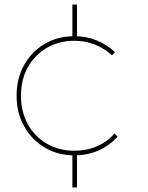

<svg xmlns="http://www.w3.org/2000/svg" viewBox="-20 -674 640 833"><path d="M294 -654H314V-506H294ZM294 -11H314V139H294ZM466 -434Q434 -463 393 -480Q352 -497 303 -497Q236 -497 183.5 -466.5Q131 -436 101 -382.5Q71 -329 71 -259Q71 -189 101 -135Q131 -81 183.5 -50.5Q236 -20 303 -20Q356 -20 401 -39.5Q446 -59 477 -95L490 -81Q456 -43 408 -21.5Q360 0 303 0Q231 0 174.5 -33.5Q118 -67 85 -125.5Q52 -184 52 -259Q52 -334 85 -392.5Q118 -451 174.5 -484Q231 -517 303 -517Q355 -517 400 -498.5Q445 -480 479 -448Z"/></svg>

Font: Alexandria Thin
Style: Regular
Weight: 250
Designer: Mohamed Gaber
Foundry: Kief Type Foundry
Version: Version 5.100